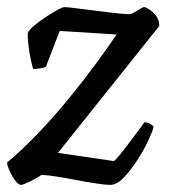

<svg xmlns="http://www.w3.org/2000/svg" viewBox="-28 -520 490 540"><path d="M31 0Q24 0 15 -12Q6 -24 -1 -39.5Q-8 -55 -8 -63Q35 -99 79 -145Q123 -191 164 -241Q205 -291 240 -338.5Q275 -386 300 -423L140 -433L101 -332Q97 -330 86.5 -328Q76 -326 65 -326Q60 -343 55 -371.5Q50 -400 50 -427Q53 -435 67 -447Q81 -459 99 -471Q117 -483 132.5 -491.5Q148 -500 153 -500Q160 -500 184.5 -497Q209 -494 240 -490Q271 -486 298 -483Q325 -480 336 -480Q341 -480 349.5 -485Q358 -490 366 -495Q374 -500 377 -500Q381 -500 391 -494Q401 -488 410.5 -476Q420 -464 420 -447L135 -90L292 -67Q297 -70 308.5 -84Q320 -98 333.5 -116Q347 -134 359.5 -150.5Q372 -167 378 -176Q387 -176 394 -172Q401 -168 404 -163Q401 -150 388.5 -123.5Q376 -97 357.5 -68.5Q339 -40 319.5 -20Q300 0 282 0Q269 0 242.5 -4Q216 -8 185 -14Q154 -20 127.5 -24Q101 -28 89 -28Q74 -18 55 -9Q36 0 31 0Z"/></svg>

Font: Texturina Medium
Style: Italic
Weight: 500
Italic angle: -11°
Designer: Guillermo Torres Carreño
Foundry: Omnibus-Type
Version: Version 1.002